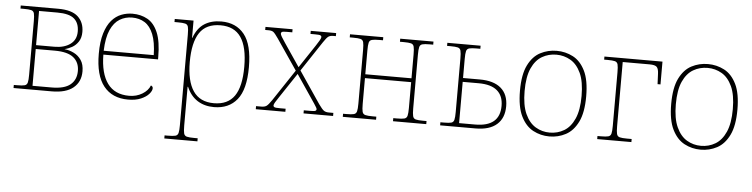

<svg xmlns="http://www.w3.org/2000/svg" viewBox="-47 -774 4866 1242"><g transform="rotate(5 2386.0 -153.0)"><path d="M45 0V-20H65Q100 -20 115 -24Q130 -28 134 -44Q138 -60 138 -94V-442Q138 -477 134 -492.5Q130 -508 115 -512Q100 -516 67 -516H45V-536H288Q377 -536 417 -499Q457 -462 457 -400Q457 -362 440.5 -337Q424 -312 400 -298.5Q376 -285 353 -280V-279Q383 -276 412.5 -261.5Q442 -247 461 -219Q480 -191 480 -146Q480 -78 432.5 -39Q385 0 293 0ZM166 -289H285Q348 -289 387.5 -317.5Q427 -346 427 -400Q427 -455 394.5 -483Q362 -511 285 -511H166ZM166 -25H290Q373 -25 411.5 -57Q450 -89 450 -146Q450 -202 411.5 -233Q373 -264 290 -264H166Z M789 10Q686 10 630.5 -59.5Q575 -129 575 -269Q575 -349 591.5 -402.5Q608 -456 635.5 -487.5Q663 -519 698 -532.5Q733 -546 770 -546Q825 -546 868 -522Q911 -498 935.5 -440Q960 -382 960 -281V-266H605Q606 -144 653 -79.5Q700 -15 794 -15Q841 -15 878.5 -37.5Q916 -60 929 -94Q942 -89 942 -77Q942 -60 924 -39.5Q906 -19 872 -4.5Q838 10 789 10ZM930 -291Q928 -376 907.5 -426.5Q887 -477 852 -499Q817 -521 770 -521Q726 -521 689.5 -499Q653 -477 630.5 -427Q608 -377 605 -291Z M1045 240V220H1065Q1100 220 1115 216Q1130 212 1134 196Q1138 180 1138 146V-442Q1138 -477 1134 -492.5Q1130 -508 1115 -512Q1100 -516 1067 -516H1045V-536H1167V-424H1169Q1192 -488 1237 -517Q1282 -546 1347 -546Q1443 -546 1496.5 -479.5Q1550 -413 1550 -267Q1550 -122 1496.5 -56Q1443 10 1347 10Q1285 10 1239.5 -19Q1194 -48 1169 -106H1166V146Q1166 180 1170 196Q1174 212 1189.5 216Q1205 220 1239 220H1260V240ZM1344 -15Q1434 -15 1477 -76.5Q1520 -138 1520 -267Q1520 -395 1477 -458Q1434 -521 1344 -521Q1251 -521 1208.5 -457.5Q1166 -394 1166 -267Q1166 -144 1209.5 -79.5Q1253 -15 1344 -15Z M1618 0V-20H1652Q1674 -20 1686 -28.5Q1698 -37 1719 -68L1854 -271L1720 -468Q1698 -500 1687.5 -508Q1677 -516 1656 -516H1634V-536H1810V-516H1773Q1749 -516 1743 -512.5Q1737 -509 1737 -502Q1737 -495 1745.5 -480.5Q1754 -466 1769 -444L1870 -295L1969 -444Q1983 -465 1991.5 -480Q2000 -495 2000 -502Q2000 -509 1993 -512.5Q1986 -516 1957 -516H1928V-536H2093V-516H2077Q2056 -516 2044.5 -508Q2033 -500 2012 -468L1884 -275L2024 -68Q2046 -37 2058 -28.5Q2070 -20 2091 -20H2120V0H1928V-20H1968Q1997 -20 2003.5 -23.5Q2010 -27 2010 -34Q2010 -41 1991 -69L1868 -251L1762 -92Q1748 -71 1739 -56.5Q1730 -42 1730 -34Q1730 -27 1737 -23.5Q1744 -20 1772 -20H1810V0Z M2183 0V-20H2205Q2238 -20 2253 -24Q2268 -28 2272 -44Q2276 -60 2276 -94V-442Q2276 -477 2272 -492.5Q2268 -508 2253 -512Q2238 -516 2205 -516H2183V-536H2399V-516H2375Q2343 -516 2327.5 -512Q2312 -508 2308 -492.5Q2304 -477 2304 -442V-287H2604V-442Q2604 -477 2600 -492.5Q2596 -508 2581 -512Q2566 -516 2533 -516H2509V-536H2725V-516H2703Q2670 -516 2655 -512Q2640 -508 2636 -492.5Q2632 -477 2632 -442V-94Q2632 -60 2636 -44Q2640 -28 2655 -24Q2670 -20 2703 -20H2725V0H2509V-20H2533Q2566 -20 2581 -24Q2596 -28 2600 -44Q2604 -60 2604 -94V-262H2304V-94Q2304 -60 2308 -44Q2312 -28 2327.5 -24Q2343 -20 2375 -20H2399V0Z M2815 0V-20H2837Q2871 -20 2885.5 -24Q2900 -28 2904 -44Q2908 -60 2908 -94V-442Q2908 -477 2904 -492.5Q2900 -508 2885 -512Q2870 -516 2837 -516H2815V-536H3031V-516H3007Q2975 -516 2959.5 -512Q2944 -508 2940 -492.5Q2936 -477 2936 -442V-318H3045Q3135 -318 3182.5 -277.5Q3230 -237 3230 -160Q3230 -83 3182.5 -41.5Q3135 0 3045 0ZM2936 -25H3040Q3200 -25 3200 -160Q3200 -225 3160 -259Q3120 -293 3040 -293H2936Z M3525 10Q3468 10 3419 -16Q3370 -42 3340 -103Q3310 -164 3310 -269Q3310 -374 3340 -434.5Q3370 -495 3419 -520.5Q3468 -546 3525 -546Q3582 -546 3631 -520.5Q3680 -495 3710 -434.5Q3740 -374 3740 -269Q3740 -164 3710 -103Q3680 -42 3631 -16Q3582 10 3525 10ZM3525 -15Q3576 -15 3618 -40Q3660 -65 3685 -121Q3710 -177 3710 -269Q3710 -362 3684.5 -417Q3659 -472 3617 -496.5Q3575 -521 3525 -521Q3474 -521 3432 -496.5Q3390 -472 3365 -417Q3340 -362 3340 -269Q3340 -177 3365.5 -121Q3391 -65 3433 -40Q3475 -15 3525 -15Z M3835 0V-20H3857Q3890 -20 3905 -24Q3920 -28 3924 -44Q3928 -60 3928 -94V-442Q3928 -477 3924 -492.5Q3920 -508 3905 -512Q3890 -516 3857 -516H3835V-536H4212V-388H4193L4190 -455Q4189 -487 4177.5 -499Q4166 -511 4131 -511H3956V-94Q3956 -60 3960 -44Q3964 -28 3979.5 -24Q3995 -20 4027 -20H4057V0Z M4507 10Q4450 10 4401 -16Q4352 -42 4322 -103Q4292 -164 4292 -269Q4292 -374 4322 -434.5Q4352 -495 4401 -520.5Q4450 -546 4507 -546Q4564 -546 4613 -520.5Q4662 -495 4692 -434.5Q4722 -374 4722 -269Q4722 -164 4692 -103Q4662 -42 4613 -16Q4564 10 4507 10ZM4507 -15Q4558 -15 4600 -40Q4642 -65 4667 -121Q4692 -177 4692 -269Q4692 -362 4666.5 -417Q4641 -472 4599 -496.5Q4557 -521 4507 -521Q4456 -521 4414 -496.5Q4372 -472 4347 -417Q4322 -362 4322 -269Q4322 -177 4347.5 -121Q4373 -65 4415 -40Q4457 -15 4507 -15Z"/></g></svg>

Font: Noto Serif Thin
Style: Regular
Weight: 100
Designer: Monotype Design Team
Foundry: Monotype Imaging Inc.
Version: Version 2.015